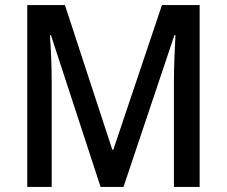

<svg xmlns="http://www.w3.org/2000/svg" viewBox="-20 -785 890 754"><path d="M375 -51 180 -647H176Q179 -610 181 -558Q183 -506 183 -462V-51H87V-765H235L421 -197H425L616 -765H764V-51H663V-465Q663 -507 665 -558Q667 -609 669 -647H665L465 -51Z"/></svg>

Font: Noto Sans Tamil UI SemiCondensed Medium
Style: Regular
Weight: 500
Width: 4
Designer: Jelle Bosma - Monotype Design Team
Foundry: Monotype Imaging Inc.
Version: Version 2.004; ttfautohint (v1.8.4.7-5d5b)